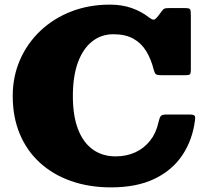

<svg xmlns="http://www.w3.org/2000/svg" viewBox="-20 -790 891 830"><path d="M35 -375Q35 -284 65.5 -211Q96 -138 152.5 -86.5Q209 -35 287 -7.5Q365 20 460 20Q571.5 20 648.5 -17.2Q725.5 -54.5 769 -120.2Q812.5 -186 823 -271Q825 -285 821 -290Q817 -295 797 -295H699Q680.5 -295 675 -288.2Q669.5 -281.5 665 -261Q655 -215 629 -182Q603 -149 564.8 -131.5Q526.5 -114 480 -114Q423 -114 381.5 -143.5Q340 -173 317.5 -231Q295 -289 295 -375Q295 -461 317 -520.5Q339 -580 378.5 -611Q418 -642 470 -642Q522.5 -642 557 -622.5Q591.5 -603 612.5 -568.2Q633.5 -533.5 644.5 -488.5Q648 -475 653 -470Q658 -465 676 -465H782.5Q797.5 -465 801.2 -469Q805 -473 805 -487V-726Q805 -744.5 801.8 -749.8Q798.5 -755 780 -755H710Q696 -755 691.2 -753Q686.5 -751 681 -744L664.5 -722Q652 -706 645.2 -705Q638.5 -704 623 -715.5Q591 -740.5 549.2 -755.2Q507.5 -770 455 -770Q364 -770 287.2 -740Q210.5 -710 154 -656.2Q97.5 -602.5 66.2 -530.5Q35 -458.5 35 -375Z"/></svg>

Font: Besley Black
Style: Regular
Weight: 900
Designer: Owen Earl
Foundry: indestructible type*
Version: Version 2.001